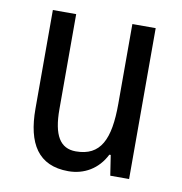

<svg xmlns="http://www.w3.org/2000/svg" viewBox="-67 -600 639 673"><g transform="rotate(10 252.5 -263.5)"><path d="M434 -537H351V-253C351 -126 321 -63 233 -63C177 -63 151 -106 151 -199V-537H68V-186C68 -62 112 10 219 10C275 10 324 -18 351 -72H356L367 0H434Z"/></g></svg>

Font: Noto Sans Telugu Condensed
Style: Regular
Weight: 400
Width: 3
Designer: Jelle Bosma - Monotype Design Team
Foundry: Monotype Imaging Inc.
Version: Version 2.005